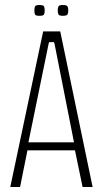

<svg xmlns="http://www.w3.org/2000/svg" viewBox="-20 -745 412 765"><path d="M21 0 152 -620H220L349 0H309L277 -154L286 -146H83L91 -154L60 0ZM92 -172 88 -178H282L276 -172L197 -572L195 -577H176L174 -572ZM230 -682Q216 -682 213 -687.5Q210 -693 210 -703Q210 -714 213 -719.5Q216 -725 230 -725Q246 -725 249 -719.5Q252 -714 252 -703Q252 -693 249 -687.5Q246 -682 230 -682ZM137 -682Q122 -682 119.5 -687.5Q117 -693 117 -703Q117 -714 119.5 -719.5Q122 -725 137 -725Q153 -725 155.5 -719.5Q158 -714 158 -703Q158 -693 155.5 -687.5Q153 -682 137 -682Z"/></svg>

Font: Smooch Sans Thin Light
Style: Regular
Weight: 300
Version: Version 1.010